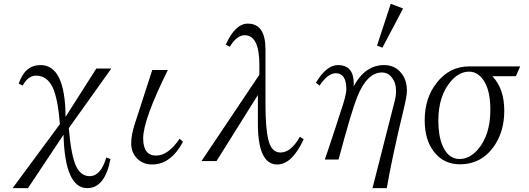

<svg xmlns="http://www.w3.org/2000/svg" viewBox="-20 -850 2785 1011"><path d="M46.4 140.6 295.4 -196.3Q285.2 -327.6 258.3 -387.7Q228.5 -451.7 170.4 -451.7Q127.4 -451.7 99.6 -399.4L78.6 -409.7Q111.3 -507.3 193.4 -507.3Q323.7 -507.3 325.2 -234.4L487.3 -489.3H566.4L342.3 -175.3Q354.5 -30.3 381.3 26.4Q406.7 77.6 452.1 77.6Q510.7 77.6 539.6 -20.5L561.5 -12.7Q532.7 140.6 439.5 140.6Q321.8 140.6 314.5 -140.6L127.4 140.6Z M781.7 -481.4H863.8Q733.9 -219.2 733.9 -121.6Q733.9 -30.8 801.8 -30.8Q865.7 -30.8 925.8 -119.6L943.8 -103.5Q879.4 16.1 780.8 16.1Q732.4 16.1 700.7 -16.6Q670.9 -48.3 670.9 -93.8Q670.9 -139.2 688 -191.9Z M1345.7 -456.5V-509.3Q1345.7 -664.6 1268.1 -664.6Q1227.1 -664.6 1189.9 -603.5L1168.9 -615.2Q1218.8 -725.6 1284.7 -725.6Q1377.9 -725.6 1377.9 -590.3V-301.8Q1377.9 -173.8 1393.1 -113.8Q1409.2 -46.9 1457 -46.9Q1512.2 -46.9 1559.1 -129.9L1579.1 -116.7Q1517.6 16.1 1439.9 16.1Q1337.9 16.1 1337.9 -199.7V-349.6L1120.1 -2H1041Z M2037.6 -830.1 2102.5 -805.2 1993.7 -599.1 1965.3 -609.9ZM1941.4 140.6 2058.6 -319.3Q2065.4 -344.7 2065.4 -371.6Q2065.4 -412.6 2046.4 -437.5Q2025.9 -468.3 1990.7 -468.3Q1912.6 -468.3 1860.4 -338.4Q1829.6 -260.7 1762.7 -9.8H1690.4L1709.5 -65.9Q1721.7 -101.1 1746.1 -176.3Q1763.7 -231.9 1771.5 -255.4Q1803.7 -346.7 1803.7 -381.3Q1803.7 -464.4 1747.6 -464.4Q1706.5 -464.4 1662.6 -399.4L1643.6 -414.6Q1699.2 -507.3 1758.8 -507.3Q1842.8 -507.3 1842.8 -409.7Q1842.8 -401.4 1841.8 -394.5Q1901.9 -507.3 2002.4 -507.3Q2057.6 -507.3 2090.3 -468.3Q2122.6 -431.6 2122.6 -373.5Q2122.6 -342.3 2106.4 -278.3Q2045.4 -25.9 2016.6 140.6Z M2696.3 -448.7H2572.3Q2635.3 -384.3 2635.3 -266.6Q2635.3 -165 2588.4 -90.8Q2521 15.1 2401.4 15.1Q2316.4 15.1 2265.1 -50.8Q2216.3 -113.3 2216.3 -216.8Q2216.3 -334 2279.3 -413.6Q2346.7 -500.5 2451.2 -500.5H2719.2ZM2450.2 -472.7Q2397.5 -472.7 2354 -421.9Q2288.1 -345.2 2288.1 -214.8Q2288.1 -136.7 2309.1 -85.9Q2338.9 -12.7 2399.9 -12.7Q2452.1 -12.7 2496.1 -62.5Q2562 -139.2 2562 -271.5Q2562 -373 2527.8 -424.8Q2496.6 -472.7 2450.2 -472.7Z"/></svg>

Font: I.MingCP
Style: Regular
Weight: 400
Designer: I.Font Project
Version: Version 8.000; Sep 06, 2022